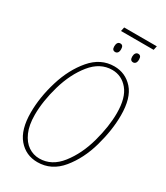

<svg xmlns="http://www.w3.org/2000/svg" viewBox="-233 -1054 1004 1161"><g transform="rotate(30 268.5 -473.0)"><path d="M45 -230Q45 -336 80 -451Q115 -566 182.5 -645Q250 -724 344 -724Q422 -724 474 -666Q526 -608 526 -486Q526 -384 493.5 -268Q461 -152 394 -70.5Q327 11 229 11Q148 11 96.5 -49.5Q45 -110 45 -230ZM498 -486Q498 -593 454 -646Q410 -699 344 -699Q260 -699 198.5 -623Q137 -547 105 -436.5Q73 -326 73 -230Q73 -158 94.5 -109.5Q116 -61 151 -37.5Q186 -14 228 -14Q314 -14 375.5 -92.5Q437 -171 467.5 -282Q498 -393 498 -486ZM277 -957H505L499 -929H271ZM282 -829Q282 -844 288 -853Q294 -862 306 -862Q327 -862 327 -834Q327 -817 320.5 -809Q314 -801 304 -801Q293 -801 287.5 -807.5Q282 -814 282 -829ZM407 -829Q407 -844 413.5 -853Q420 -862 431 -862Q452 -862 452 -834Q452 -817 445.5 -809Q439 -801 429 -801Q407 -801 407 -829Z"/></g></svg>

Font: Noto Serif CondThin
Style: Italic
Weight: 250
Width: 3
Italic angle: -12°
Designer: Monotype Design Team
Foundry: Monotype Imaging Inc.
Version: Version 1.001